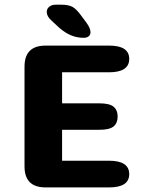

<svg xmlns="http://www.w3.org/2000/svg" viewBox="-20 -818 659 838"><path d="M544 -561Q544 -502.5 456 -502.5H251V-367H413.5Q458 -367 475.8 -352.2Q493.5 -337.5 493.5 -309.5Q493.5 -281 475.8 -266.2Q458 -251.5 413.5 -251.5H251V-116.5H456Q544 -116.5 544 -58Q544 0 456 0H179Q87 0 87 -92V-527Q87 -619 179 -619H456Q544 -619 544 -561ZM345 -653Q317.5 -653 292.5 -662.8Q267.5 -672.5 240.5 -695L205 -728Q184 -746.5 184 -766Q184 -779.5 194.8 -788.5Q205.5 -797.5 223 -797.5H247.5Q280.5 -797.5 297.8 -787.2Q315 -777 336.5 -747L356.5 -720Q375 -695 375 -677.5Q375 -666 367 -659.5Q359 -653 345 -653Z"/></svg>

Font: Sono Monospace
Style: Bold
Weight: 700
Designer: Tyler Finck
Foundry: Tyler Finck
Version: Version 2.112